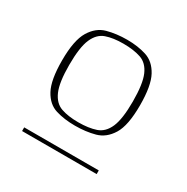

<svg xmlns="http://www.w3.org/2000/svg" viewBox="-98 -691 530 544"><g transform="rotate(30 166.5 -418.5)"><path d="M39 -462Q39 -528 57.5 -558.5Q76 -589 105.5 -597Q135 -605 170 -605Q205 -605 233 -596Q261 -587 277.5 -556.5Q294 -526 294 -462Q294 -396 275.5 -366Q257 -336 227.5 -328Q198 -320 163 -320Q128 -320 100 -328.5Q72 -337 55.5 -367.5Q39 -398 39 -462ZM271 -461Q271 -519 259 -546.5Q247 -574 223.5 -582Q200 -590 166 -590Q133 -590 110 -582Q87 -574 75 -546.5Q63 -519 63 -461Q63 -404 75 -376.5Q87 -349 110 -341Q133 -333 166 -333Q200 -333 223.5 -341Q247 -349 259 -376.5Q271 -404 271 -461ZM41 -244H285V-232H41Z"/></g></svg>

Font: Genos ExtraLight
Style: Italic
Weight: 250
Italic angle: -8°
Designer: Robert E. Leuschke
Foundry: Robert E. Leuschke
Version: Version 1.010